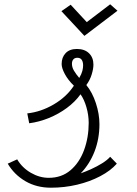

<svg xmlns="http://www.w3.org/2000/svg" viewBox="-20 -860 640 894"><path d="M217 14Q150 14 98 -16.5Q46 -47 16 -98L60 -118Q83 -79 123.5 -55.5Q164 -32 207 -32Q267 -32 308.5 -67.5Q350 -103 371.5 -161.5Q393 -220 393 -288Q393 -324 382.5 -360.5Q372 -397 355 -421Q330 -386 291.5 -357.5Q253 -329 207.5 -310.5Q162 -292 116 -286L107 -332Q171 -339 230.5 -374Q290 -409 324 -461Q297 -487 282 -515Q267 -543 267 -562Q267 -593 285.5 -612.5Q304 -632 338 -632Q374 -632 394.5 -612Q415 -592 415 -559Q415 -540 407 -513.5Q399 -487 382 -464Q410 -430 426.5 -379.5Q443 -329 443 -282Q443 -214 420.5 -155.5Q398 -97 356 -53Q379 -61 405.5 -73Q432 -85 456 -100Q480 -115 493 -130L524 -98Q495 -65 446.5 -39.5Q398 -14 339 0Q280 14 217 14ZM349 -497Q360 -516 363.5 -530Q367 -544 367 -555Q367 -572 360.5 -581.5Q354 -591 340 -591Q328 -591 321.5 -583.5Q315 -576 315 -563Q315 -547 324 -531.5Q333 -516 349 -497ZM373 -693 266 -808 309 -838 384 -757 493 -840 527 -810Z"/></svg>

Font: Victor Mono Thin
Style: Italic
Weight: 100
Italic angle: -12°
Monospace: yes
Designer: Rune Bjørnerås
Version: Version 1.561;gftools[0.9.30]